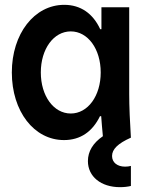

<svg xmlns="http://www.w3.org/2000/svg" viewBox="-20 -570 620 795"><path d="M394 -89H399C401 -62 403 -36 406 -6C365 22 344 57 344 97C344 161 398 205 477 205C494 205 510 203 522 200V117C515 119 506 120 498 120C466 120 444 103 444 76C444 48 468 24 522 0C518 -63 515 -129 515 -180V-540H400V-449H395C365 -514 314 -550 246 -550C122 -550 29 -430 29 -270C29 -109 121 10 245 10C313 10 363 -25 394 -89ZM397 -270C397 -173 344 -100 273 -100C202 -100 149 -173 149 -270C149 -367 202 -440 273 -440C344 -440 397 -367 397 -270Z"/></svg>

Font: CommitMono-dimboump
Style: Bold
Weight: 700
Monospace: yes
Designer: Eigil Nikolajsen
Foundry: Eigil Nikolajsen
Version: Version 1.143